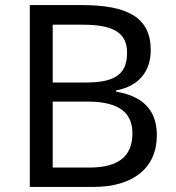

<svg xmlns="http://www.w3.org/2000/svg" viewBox="-20 -734 690 754"><path d="M301 -714H97V0H348C501 0 596 -73 596 -203C596 -314 526 -359 436 -374V-379C524 -395 572 -453 572 -537C572 -667 479 -714 301 -714ZM319 -410H187V-637H305C426 -637 479 -605 479 -527C479 -450 441 -410 319 -410ZM187 -335H324C456 -335 500 -285 500 -210C500 -130 457 -76 331 -76H187Z"/></svg>

Font: Noto Sans Sunuwar
Style: Regular
Weight: 400
Designer: Anshuman Pandey
Foundry: Jamra Patel LLC
Version: Version 1.000